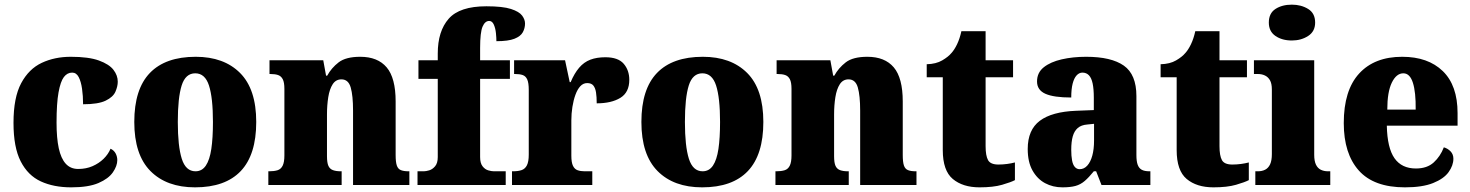

<svg xmlns="http://www.w3.org/2000/svg" viewBox="-20 -795 6318 825"><path d="M286 10Q211 10 155.5 -15.5Q100 -41 69 -101.5Q38 -162 38 -267Q38 -376 71 -437.5Q104 -499 159.5 -525Q215 -551 284 -551Q361 -551 405 -535Q449 -519 467.5 -495Q486 -471 486 -444Q486 -424 476 -401Q466 -378 434 -362.5Q402 -347 337 -347Q337 -383 332.5 -414Q328 -445 318 -464Q308 -483 290 -483Q269 -483 254.5 -464Q240 -445 231.5 -398Q223 -351 223 -268Q223 -202 232.5 -158Q242 -114 262.5 -91.5Q283 -69 316 -69Q350 -69 377.5 -81Q405 -93 425 -112.5Q445 -132 455 -156Q470 -149 477 -135.5Q484 -122 484 -107Q484 -82 465 -54.5Q446 -27 403 -8.5Q360 10 286 10Z M818 10Q696 10 626.5 -60Q557 -130 557 -271Q557 -412 624 -481.5Q691 -551 821 -551Q942 -551 1011.5 -481.5Q1081 -412 1081 -271Q1081 -130 1014.5 -60Q948 10 818 10ZM820 -59Q848 -59 864.5 -83.5Q881 -108 888 -155Q895 -202 895 -271Q895 -375 878 -427.5Q861 -480 819 -480Q777 -480 760.5 -427.5Q744 -375 744 -271Q744 -167 761 -113Q778 -59 820 -59Z M1133 0V-59H1137Q1158 -59 1172.5 -63.5Q1187 -68 1194.5 -83Q1202 -98 1202 -127V-413Q1202 -441 1195 -454.5Q1188 -468 1175 -472.5Q1162 -477 1142 -477H1138V-536H1369L1381 -470H1386Q1404 -503 1435 -527Q1466 -551 1528 -551Q1603 -551 1641.5 -505.5Q1680 -460 1680 -359V-129Q1680 -99 1685 -84Q1690 -69 1702.5 -64Q1715 -59 1735 -59H1739V0H1497V-320Q1497 -384 1487 -419Q1477 -454 1447 -454Q1423 -454 1409.5 -433Q1396 -412 1390.5 -377.5Q1385 -343 1385 -303V-124Q1385 -96 1391 -82.5Q1397 -69 1410.5 -64Q1424 -59 1444 -59H1448V0Z M1774 0V-59H1801Q1810 -59 1824 -63Q1838 -67 1849.5 -80.5Q1861 -94 1861 -120V-456H1778V-536H1861V-565Q1861 -661 1908 -714.5Q1955 -768 2070 -768Q2140 -768 2175.5 -756.5Q2211 -745 2223.5 -728Q2236 -711 2236 -694Q2236 -674 2226.5 -656.5Q2217 -639 2190.5 -628.5Q2164 -618 2113 -618Q2113 -632 2111 -652.5Q2109 -673 2102 -689Q2095 -705 2082 -705Q2064 -705 2053.5 -680.5Q2043 -656 2043 -589V-536H2171V-456H2043V-120Q2043 -94 2053.5 -80.5Q2064 -67 2078 -63Q2092 -59 2102 -59H2153V0Z M2180 0V-59H2185Q2206 -59 2221 -64Q2236 -69 2244 -84.5Q2252 -100 2252 -131V-409Q2252 -439 2245.5 -453.5Q2239 -468 2226 -472.5Q2213 -477 2193 -477H2189V-536H2408L2428 -442H2432Q2448 -480 2468.5 -504Q2489 -528 2516.5 -538.5Q2544 -549 2581 -549Q2636 -549 2660 -521Q2684 -493 2684 -452Q2684 -398 2645.5 -374.5Q2607 -351 2544 -351Q2544 -379 2541 -398Q2538 -417 2529.5 -427.5Q2521 -438 2503 -438Q2486 -438 2473.5 -424.5Q2461 -411 2452.5 -387.5Q2444 -364 2439.5 -335.5Q2435 -307 2435 -278V-126Q2435 -97 2442 -82.5Q2449 -68 2462 -63.5Q2475 -59 2492 -59H2525V0Z M2997 10Q2875 10 2805.5 -60Q2736 -130 2736 -271Q2736 -412 2803 -481.5Q2870 -551 3000 -551Q3121 -551 3190.5 -481.5Q3260 -412 3260 -271Q3260 -130 3193.5 -60Q3127 10 2997 10ZM2999 -59Q3027 -59 3043.5 -83.5Q3060 -108 3067 -155Q3074 -202 3074 -271Q3074 -375 3057 -427.5Q3040 -480 2998 -480Q2956 -480 2939.5 -427.5Q2923 -375 2923 -271Q2923 -167 2940 -113Q2957 -59 2999 -59Z M3312 0V-59H3316Q3337 -59 3351.5 -63.5Q3366 -68 3373.5 -83Q3381 -98 3381 -127V-413Q3381 -441 3374 -454.5Q3367 -468 3354 -472.5Q3341 -477 3321 -477H3317V-536H3548L3560 -470H3565Q3583 -503 3614 -527Q3645 -551 3707 -551Q3782 -551 3820.5 -505.5Q3859 -460 3859 -359V-129Q3859 -99 3864 -84Q3869 -69 3881.5 -64Q3894 -59 3914 -59H3918V0H3676V-320Q3676 -384 3666 -419Q3656 -454 3626 -454Q3602 -454 3588.5 -433Q3575 -412 3569.5 -377.5Q3564 -343 3564 -303V-124Q3564 -96 3570 -82.5Q3576 -69 3589.5 -64Q3603 -59 3623 -59H3627V0Z M4189 10Q4117 10 4074 -26Q4031 -62 4031 -150V-463H3962V-519Q4002 -520 4028.5 -535.5Q4055 -551 4068 -567Q4081 -581 4092.5 -605Q4104 -629 4111 -661H4215V-536H4333V-463H4215V-167Q4215 -126 4225.5 -107Q4236 -88 4270 -88Q4289 -88 4307.5 -90.5Q4326 -93 4341 -97V-21Q4324 -12 4286 -1Q4248 10 4189 10Z M4545 10Q4504 10 4470.5 -8Q4437 -26 4416.5 -62.5Q4396 -99 4396 -155Q4396 -237 4448 -276Q4500 -315 4604 -319L4680 -322V-375Q4680 -412 4675 -436Q4670 -460 4659 -471.5Q4648 -483 4631 -483Q4617 -483 4606 -471Q4595 -459 4589 -435.5Q4583 -412 4583 -376Q4508 -376 4472 -392Q4436 -408 4436 -445Q4436 -483 4465 -506Q4494 -529 4542 -540Q4590 -551 4647 -551Q4755 -551 4809 -513Q4863 -475 4863 -382V-129Q4863 -102 4868.5 -87Q4874 -72 4886 -65.5Q4898 -59 4919 -59H4923V0H4713L4690 -59H4680Q4659 -33 4641 -17.5Q4623 -2 4601 4Q4579 10 4545 10ZM4619 -68Q4638 -68 4652 -83.5Q4666 -99 4673.5 -126.5Q4681 -154 4681 -191V-263L4652 -260Q4626 -258 4611 -245Q4596 -232 4589.5 -209Q4583 -186 4583 -151Q4583 -125 4586.5 -106Q4590 -87 4598.5 -77.5Q4607 -68 4619 -68Z M5194 10Q5122 10 5079 -26Q5036 -62 5036 -150V-463H4967V-519Q5007 -520 5033.5 -535.5Q5060 -551 5073 -567Q5086 -581 5097.5 -605Q5109 -629 5116 -661H5220V-536H5338V-463H5220V-167Q5220 -126 5230.5 -107Q5241 -88 5275 -88Q5294 -88 5312.5 -90.5Q5331 -93 5346 -97V-21Q5329 -12 5291 -1Q5253 10 5194 10Z M5374 0V-59H5385Q5403 -59 5416.5 -66Q5430 -73 5437.5 -89Q5445 -105 5445 -133V-410Q5445 -436 5437 -450Q5429 -464 5415.5 -470.5Q5402 -477 5385 -477H5368V-536H5627V-130Q5627 -103 5634.5 -87.5Q5642 -72 5655.5 -65.5Q5669 -59 5686 -59H5696V0ZM5531 -621Q5489 -621 5460.5 -640.5Q5432 -660 5432 -698Q5432 -738 5460.5 -756.5Q5489 -775 5531 -775Q5571 -775 5601 -756.5Q5631 -738 5631 -698Q5631 -660 5601 -640.5Q5571 -621 5531 -621Z M6017 10Q5883 10 5818.5 -62.5Q5754 -135 5754 -266Q5754 -407 5820 -479Q5886 -551 6005 -551Q6116 -551 6179.5 -489.5Q6243 -428 6243 -309V-255H5939Q5941 -159 5972 -115Q6003 -71 6064 -71Q6112 -71 6140.5 -97Q6169 -123 6184 -162Q6201 -157 6213 -144.5Q6225 -132 6225 -113Q6225 -84 6204.5 -55.5Q6184 -27 6138 -8.5Q6092 10 6017 10ZM6063 -324Q6064 -399 6051 -439.5Q6038 -480 6010 -480Q5980 -480 5960.5 -440Q5941 -400 5941 -324Z"/></svg>

Font: Noto Serif Khmer SemiCondensed Black
Style: Regular
Weight: 900
Width: 4
Designer: Danh Hong and the Monotype Design Team
Foundry: Monotype Imaging Inc.
Version: Version 2.004